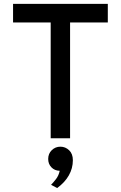

<svg xmlns="http://www.w3.org/2000/svg" viewBox="-20 -720 630 1000"><path d="M244 0V-603H48V-700H541.5V-603H345V0ZM277.5 259.5 246 242.5Q257.5 231 271.8 212.5Q286 194 291 169.5Q264.5 169 247.8 151.5Q231 134 231 108Q231 80 249.8 62Q268.5 44 294.5 44Q320.5 44 340 62.5Q359.5 81 359.5 114.5Q359.5 156.5 338.5 193.5Q317.5 230.5 277.5 259.5Z"/></svg>

Font: Overpass Medium
Style: Regular
Weight: 500
Designer: Delve Withrington, Dave Bailey, Thomas Jockin
Foundry: Delve Fonts LLC
Version: Version 4.000